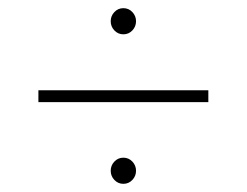

<svg xmlns="http://www.w3.org/2000/svg" viewBox="-20 -585 604 470"><path d="M251 -533Q251 -546 260 -555.5Q269 -565 282 -565Q295 -565 304 -555.5Q313 -546 313 -533Q313 -520 304 -510.5Q295 -501 282 -501Q269 -501 260 -510.5Q251 -520 251 -533ZM74 -364H490V-335H74ZM251 -167Q251 -180 260 -189.5Q269 -199 282 -199Q295 -199 304 -189.5Q313 -180 313 -167Q313 -154 304 -144.5Q295 -135 282 -135Q269 -135 260 -144.5Q251 -154 251 -167Z"/></svg>

Font: Montserrat Alternates ExLight
Style: Regular
Weight: 275
Designer: Julieta Ulanovsky
Foundry: Julieta Ulanovsky
Version: Version 7.200